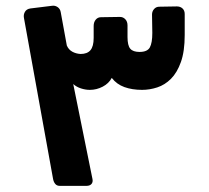

<svg xmlns="http://www.w3.org/2000/svg" viewBox="-20 -632 715 658"><path d="M185 5Q175 5 169.5 -1.5Q164 -8 162 -18L62 -571Q60 -582 65.5 -591.5Q71 -601 84 -603L157 -612Q168 -614 177 -608Q186 -602 188 -591L209 -476Q215 -462 227.5 -455Q240 -448 256 -447Q279 -447 290 -460Q301 -473 301 -502V-543Q301 -556 308 -564.5Q315 -573 326 -573L391 -574Q402 -574 409.5 -566Q417 -558 417 -545V-505Q417 -476 426.5 -465Q436 -454 458 -454Q485 -454 493.5 -469.5Q502 -485 502 -519L501 -582Q501 -593 508 -601Q515 -609 526 -609L586 -610Q598 -610 605.5 -603Q613 -596 613 -584V-512Q613 -456 600 -419.5Q587 -383 566 -362Q545 -341 519 -332.5Q493 -324 467 -324Q433 -324 406.5 -333.5Q380 -343 363 -365Q353 -346 332 -335Q311 -324 288 -324Q273 -324 257.5 -329Q242 -334 231 -344L297 -18Q299 -8 293.5 -1.5Q288 5 276 5Z"/></svg>

Font: Fz Rubik
Style: Bold
Weight: 700
Designer: Hubert and Fischer
Foundry: Hubert and Fischer
Version: Vit hóa bi FontZin.com